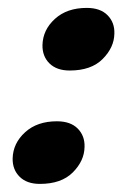

<svg xmlns="http://www.w3.org/2000/svg" viewBox="-20 -456 342 486"><path d="M81 9.5Q48 9.5 29.8 -8.5Q11.5 -26.5 12 -55Q13 -93.5 43.5 -121.2Q74 -149 124 -149Q158.5 -149 176.8 -130.5Q195 -112 194 -84Q193.5 -49 164.5 -19.8Q135.5 9.5 81 9.5ZM156.5 -277.5Q123.5 -277.5 105.2 -295.5Q87 -313.5 87.5 -342Q88.5 -380.5 119 -408.2Q149.5 -436 199.5 -436Q234 -436 252.2 -417.5Q270.5 -399 269.5 -371Q269 -336 240 -306.8Q211 -277.5 156.5 -277.5Z"/></svg>

Font: Fraunces 144pt S000
Style: Bold Italic
Weight: 700
Italic angle: -16°
Version: Version 1.000; ttfautohint (v1.8.3)